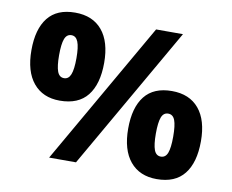

<svg xmlns="http://www.w3.org/2000/svg" viewBox="-78 -895 1107 915"><g transform="rotate(10 475.5 -438.0)"><path d="M214 -369Q132 -369 86 -424.5Q40 -480 40 -583Q40 -685 83.5 -740Q127 -795 215 -795Q300 -795 346 -740Q392 -685 392 -583Q392 -480 348 -424.5Q304 -369 214 -369ZM212 -93 608 -783H738L342 -93ZM216 -478Q238 -478 248 -503Q258 -528 258 -582Q258 -636 248 -661Q238 -686 216 -686Q193 -686 183.5 -661Q174 -636 174 -582Q174 -529 183.5 -503.5Q193 -478 216 -478ZM734 -81Q651 -81 605 -136.5Q559 -192 559 -295Q559 -397 602.5 -452Q646 -507 734 -507Q819 -507 865 -452Q911 -397 911 -295Q911 -192 867 -136.5Q823 -81 734 -81ZM735 -190Q758 -190 767.5 -215Q777 -240 777 -294Q777 -348 767.5 -373Q758 -398 735 -398Q712 -398 702.5 -373Q693 -348 693 -294Q693 -241 702.5 -215.5Q712 -190 735 -190Z"/></g></svg>

Font: Noto Sans Kannada UI ExtraBold
Style: Regular
Weight: 800
Designer: Jelle Bosma - Monotype Design Team
Foundry: Monotype Imaging Inc.
Version: Version 2.005; ttfautohint (v1.8.4.7-5d5b)